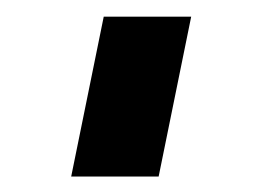

<svg xmlns="http://www.w3.org/2000/svg" viewBox="-20 -152 322 236"><path d="M67.5 65 107.5 -131.5H215L175 65Z"/></svg>

Font: Mohave Light SemiBold
Style: Regular
Weight: 600
Version: Version 2.003